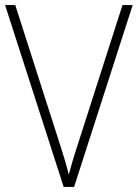

<svg xmlns="http://www.w3.org/2000/svg" viewBox="-20 -800 541 754"><path d="M501 -780 271 -66H230L0 -780H40L217 -228Q227 -197 235.5 -168.5Q244 -140 250 -114Q257 -140 265 -167.5Q273 -195 284 -228L461 -780Z"/></svg>

Font: Noto Sans Malayalam UI SemiCondensed ExtraLight
Style: Regular
Weight: 200
Width: 4
Designer: Jelle Bosma - Monotype Design Team
Foundry: Monotype Imaging Inc.
Version: Version 2.104; ttfautohint (v1.8.4.7-5d5b)